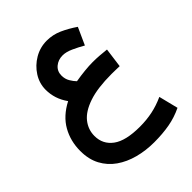

<svg xmlns="http://www.w3.org/2000/svg" viewBox="-239 -660 1117 1117"><g transform="rotate(-45 319.0 -101.5)"><path d="M481.4 -354.5Q448.7 -373.5 413.3 -389.6Q377.9 -405.8 349.1 -405.8Q312.5 -405.8 286.9 -384.3Q261.2 -362.8 261.2 -327.1Q261.2 -298.8 274.4 -276.6Q287.6 -254.4 301.8 -240.2Q342.8 -247.1 378.9 -250.7Q415 -254.4 445.3 -254.4Q474.1 -254.4 501.7 -252.2Q529.3 -250 555.7 -247.1L539.6 -126.5Q523.9 -127 503.9 -127.4Q483.9 -127.9 474.1 -127.9Q358.4 -127.9 286.6 -103.5Q214.8 -79.1 181.6 -37.4Q148.4 4.4 148.4 57.1Q148.4 125.5 202.9 165.8Q257.3 206.1 374 206.1Q428.7 206.1 478 195.8Q527.3 185.5 576.2 163.1L606 282.7Q552.7 308.6 495.4 318.8Q438 329.1 368.7 329.1Q299.8 329.1 238.3 312.7Q176.8 296.4 129.6 263.4Q82.5 230.5 55.4 179.9Q28.3 129.4 28.3 60.5Q28.3 -21 65.7 -86.9Q103 -152.8 183.6 -194.8Q160.2 -227.5 148.9 -262.2Q137.7 -296.9 137.7 -333.5Q137.7 -386.2 166.5 -431.4Q195.3 -476.6 242.4 -504.2Q289.6 -531.7 344.2 -531.7Q394 -531.7 439.2 -511.5Q484.4 -491.2 529.3 -460.4Z"/></g></svg>

Font: Vazir FD
Style: Bold-FD
Weight: 700
Designer: Saber Rastikerdar
Foundry: Saber Rastikerdar
Version: Version 30.1.0